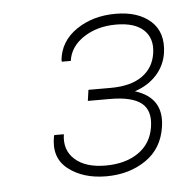

<svg xmlns="http://www.w3.org/2000/svg" viewBox="-38 -761 483 479"><g transform="rotate(-5 203.0 -521.0)"><path d="M88.4 -430.7 89.4 -433.6H113.3Q107.4 -394 134 -370.4Q160.6 -346.7 210.4 -346.7Q260.3 -346.7 292.7 -369.1Q325.2 -391.6 331.5 -432.6Q337.9 -473.6 314.2 -492.4Q290.5 -511.2 235.8 -511.2H180.2L184.1 -538.6H239.7Q290 -538.6 318.8 -558.8Q347.7 -579.1 353 -615.7Q358.4 -652.3 335.9 -673.6Q313.5 -694.8 266.6 -694.8Q219.7 -694.8 185.5 -672.4Q151.4 -649.9 146.5 -614.3H124.5L123.5 -617.2Q127.9 -665 169.4 -693.4Q210.9 -721.7 267.6 -721.7Q324.2 -721.7 355.7 -693.4Q387.2 -665 379.9 -613.8Q375 -582.5 354 -559.3Q333 -536.1 299.3 -524.9Q369.6 -502.9 358.9 -431.2Q351.1 -377 309.3 -348.4Q267.6 -319.8 210 -319.8Q152.3 -319.8 115.2 -348.6Q78.1 -377.4 88.4 -430.7Z"/></g></svg>

Font: Roboto-ThinItalic
Style: Italic
Weight: 250
Italic angle: -12°
Designer: Google
Version: Version 1.100141; 2013; ttfautohint (v0.94.14-c901) -l 8 -r 